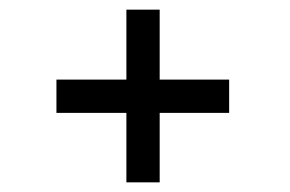

<svg xmlns="http://www.w3.org/2000/svg" viewBox="-20 -500 602 398"><path d="M311 -335V-480H242V-335H97V-266H242V-122H311V-266H455V-335H311Z"/></svg>

Font: Maven Pro
Style: Medium
Weight: 500
Designer: Joe Prince
Foundry: Joe Prince
Version: Version 1.003